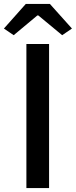

<svg xmlns="http://www.w3.org/2000/svg" viewBox="-38 -962 388 982"><path d="M97 0V-737H213V0ZM32 -782 -18 -816 94 -942H217L330 -816L280 -782L158 -883H153Z"/></svg>

Font: Noto Sans KR Medium
Style: Regular
Weight: 500
Designer: Ryoko NISHIZUKA  (kana, bopomofo & ideographs); Paul D. Hunt (Latin, Greek & Cyrillic); Sandoll Communications , Soo-you
Foundry: Adobe
Version: Version 2.004-H2;hotconv 1.0.118;makeotfexe 2.5.65603